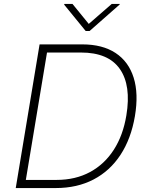

<svg xmlns="http://www.w3.org/2000/svg" viewBox="-20 -952 756 972"><path d="M262.4 0H59.7L180.4 -727.3H396.7Q498.9 -727.3 565 -683.8Q631 -640.3 656.6 -558.9Q682.2 -477.6 663 -364Q643.5 -249.6 590 -168.1Q536.6 -86.6 453.5 -43.3Q370.4 0 262.4 0ZM110.8 -41.2H266Q362.2 -41.2 435.7 -81Q509.2 -120.7 556.3 -194.1Q603.3 -267.4 619.7 -367.9Q644.9 -519.2 586.8 -602.6Q528.8 -686.1 389.6 -686.1H218ZM346.9 -932.2 429.3 -831 545.8 -932.2H586.6L585.2 -928.6L433.6 -795.1H413.7L304.7 -928.6L306.1 -932.2Z"/></svg>

Font: Inter UI Extra Light
Style: Italic
Weight: 200
Italic angle: -9.39999°
Designer: Rasmus Andersson
Foundry: rsms
Version: 3.2;8d6f07862